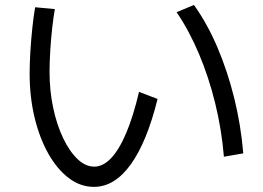

<svg xmlns="http://www.w3.org/2000/svg" viewBox="-20 -723 1040 760"><path d="M351.7 16.7Q298 16.7 252 -18.3Q206 -53.3 171.1 -115.1Q136.3 -177 116.8 -258.1Q97.3 -339.3 97.3 -432.3Q97.3 -469.3 100.1 -517.3Q103 -565.3 108 -612.5Q113 -659.7 119 -694.3L197.1 -687Q191.7 -657.3 186.7 -612.8Q181.7 -568.3 178.9 -521.8Q176.1 -475.3 176.1 -439Q176.1 -364.3 190.4 -296.7Q204.7 -229 229.9 -176.4Q255 -123.7 286.7 -93.5Q318.3 -63.4 353 -63.4Q388 -63.4 420.2 -97.4Q452.3 -131.4 480.1 -197.7Q508 -264 530.3 -359.3L603.7 -331.3Q561.7 -161.3 497.7 -72.3Q433.7 16.7 351.7 16.7ZM866.3 -102.6Q857.3 -210.6 831.8 -314.3Q806.3 -418 767.5 -510Q728.6 -602 679 -674.7L747.7 -703.4Q800.7 -629.3 840.7 -535.3Q880.7 -441.3 907 -335.2Q933.4 -229 943 -116Z"/></svg>

Font: M PLUS 2 Thin
Style: Regular
Weight: 100
Designer: Coji Morishita
Foundry: UNDERFOREST DESIGN
Version: Version 1.001